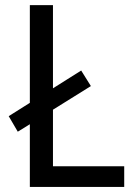

<svg xmlns="http://www.w3.org/2000/svg" viewBox="-20 -734 531 754"><path d="M97.2 -330.1V-713.9H188V-387.2L298.8 -457L336.9 -396L188 -303.2V-81.1H467.8V0H97.2V-246.1L49.8 -216.8L14.2 -277.8Z"/></svg>

Font: Droid Sans
Style: Regular
Weight: 400
Foundry: Ascender Corporation
Version: Version 1.00 build 114